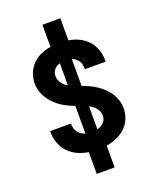

<svg xmlns="http://www.w3.org/2000/svg" viewBox="-170 -943 940 1149"><g transform="rotate(-20 300.0 -368.0)"><path d="M243 107V-32Q208 -37 175.5 -51.5Q143 -66 118.5 -91.5Q94 -117 81.5 -150.5Q69 -184 69 -219V-229H201V-224Q201 -211 205 -197.5Q209 -184 217 -173Q225 -162 237 -154.5Q249 -147 262 -143V-319Q227 -332 195 -350.5Q163 -369 137 -395.5Q111 -422 95 -456.5Q79 -491 79 -528Q79 -560 91 -591.5Q103 -623 126 -646.5Q149 -670 179.5 -683.5Q210 -697 243 -702V-843H357V-702Q391 -697 422.5 -682Q454 -667 477 -641.5Q500 -616 511.5 -583Q523 -550 523 -516V-506H391V-511Q391 -523 388 -536Q385 -549 378 -559.5Q371 -570 360.5 -578Q350 -586 338 -591V-419Q362 -410 385 -399.5Q408 -389 429 -374.5Q450 -360 468.5 -342.5Q487 -325 500.5 -303.5Q514 -282 521.5 -257.5Q529 -233 529 -208Q529 -174 516 -142Q503 -110 478.5 -87Q454 -64 422 -50.5Q390 -37 357 -32V107ZM262 -450V-591Q251 -588 241.5 -582Q232 -576 225 -567.5Q218 -559 214.5 -548.5Q211 -538 211 -527Q211 -515 215 -503Q219 -491 226 -481.5Q233 -472 242.5 -464Q252 -456 262 -450ZM338 -143Q350 -146 360.5 -151.5Q371 -157 379.5 -165.5Q388 -174 392.5 -185.5Q397 -197 397 -209Q397 -222 392 -234.5Q387 -247 379 -257Q371 -267 360.5 -275Q350 -283 338 -289Z"/></g></svg>

Font: Iosevka Extrabold Extended
Style: Regular
Weight: 800
Width: 7
Monospace: yes
Designer: Belleve Invis
Foundry: Belleve Invis
Version: Version 32.5.0; ttfautohint (v1.8.4)